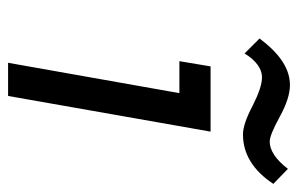

<svg xmlns="http://www.w3.org/2000/svg" viewBox="-148 -572 720 463"><g transform="rotate(90 211.5 -340.0)"><path d="M108.4 -570.3C126 -598.6 145.5 -612.3 166 -612.3C182.6 -612.3 205.1 -604.5 234.4 -589.8C263.7 -574.2 287.1 -566.4 303.7 -566.4C350.6 -566.4 390.6 -590.8 422.9 -639.6L386.7 -674.8C364.3 -645.5 341.8 -630.9 321.3 -630.9C310.5 -630.9 291 -638.7 260.7 -655.3C230.5 -671.9 205.1 -679.7 184.6 -679.7C147.5 -679.7 111.3 -657.2 76.2 -611.3L72.3 -606.4ZM139.6 -488.3 127 -413.1H204.1L130.9 0H210.9L296.9 -488.3Z"/></g></svg>

Font: Sen-gleads
Style: Italic
Weight: 400
Designer: Kosal Sen, Philatype
Foundry: Philatype
Version: Version 1.004; ttfautohint (v1.8.3)